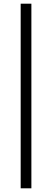

<svg xmlns="http://www.w3.org/2000/svg" viewBox="-20 -770 281 1040"><path d="M92 250V-750H150V250Z"/></svg>

Font: RibengUni
Style: Regular
Weight: 400
Designer: (1) Dr. Andrew Glass (Program Manager at Microsoft Corporation)
(2) Bivuti Chakma (Suz Moriz)
(3) Paul D. Hunt (Adobe Co
Foundry: Bivuti Chakma and Jyoti Chakma
Version: Version 1.2020